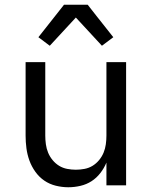

<svg xmlns="http://www.w3.org/2000/svg" viewBox="-20 -782 640 810"><path d="M268 8Q242 8 215.5 1.5Q189 -5 167 -20Q145 -35 129 -57.5Q113 -80 104 -105Q95 -130 91.5 -156.5Q88 -183 88 -210V-520H171V-210Q171 -192 173.5 -173.5Q176 -155 183 -138Q190 -121 202 -106.5Q214 -92 229.5 -82.5Q245 -73 263.5 -69.5Q282 -66 300 -66Q318 -66 336.5 -69.5Q355 -73 370.5 -82.5Q386 -92 398 -106.5Q410 -121 417 -138Q424 -155 426.5 -173.5Q429 -192 429 -210V-520H512V0H429V-96Q419 -72 403 -51.5Q387 -31 366 -17.5Q345 -4 319.5 2Q294 8 268 8ZM190 -589 142 -625 250 -762H350L386 -716L458 -625L410 -589L300 -708Z"/></svg>

Font: Iosevka Aile
Style: Regular
Weight: 400
Designer: Belleve Invis
Foundry: Belleve Invis
Version: Version 28.0.1; ttfautohint (v1.8.4)